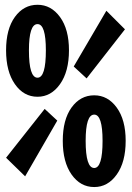

<svg xmlns="http://www.w3.org/2000/svg" viewBox="-20 -755 540 787"><path d="M133.8 -358.4Q77.1 -358.4 41 -410.2Q4.9 -461.9 4.9 -548.8Q4.9 -635.7 41 -685.5Q77.1 -735.4 133.8 -735.4Q189.5 -735.4 226.1 -685.1Q262.7 -634.8 262.7 -548.8Q262.7 -461.9 226.1 -410.2Q189.5 -358.4 133.8 -358.4ZM133.8 -436.5Q168 -436.5 168 -548.8Q168 -656.2 133.8 -656.2Q98.6 -656.2 98.6 -548.8Q98.6 -436.5 133.8 -436.5ZM366.2 11.7Q309.6 11.7 273.4 -39.6Q237.3 -90.8 237.3 -177.7Q237.3 -264.6 273.4 -314.5Q309.6 -364.3 366.2 -364.3Q421.9 -364.3 458.5 -314Q495.1 -263.7 495.1 -177.7Q495.1 -90.8 458.5 -39.6Q421.9 11.7 366.2 11.7ZM366.2 -66.4Q400.4 -66.4 400.4 -177.7Q400.4 -285.2 366.2 -285.2Q331.1 -285.2 331.1 -177.7Q331.1 -66.4 366.2 -66.4ZM83 -32.2 4.9 -108.4 163.1 -308.6 214.8 -260.7ZM416 -710.9 492.2 -634.8 335 -433.6 282.2 -482.4Z"/></svg>

Font: Gen Shin Gothic Monospace Bold
Style: Bold
Weight: 700
Designer: [Source Han Sans]
Ryoko NISHIZUKA  (kana & ideographs); Paul D. Hunt (Latin, Greek & Cyrillic); Wenlong ZHANG  (bopomofo
Version: Version 1.002.20150607